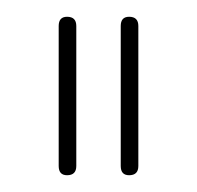

<svg xmlns="http://www.w3.org/2000/svg" viewBox="-20 -710 235 229"><path d="M60 -501Q50 -501 50 -512V-679Q50 -690 60 -690Q71 -690 71 -679V-512Q71 -501 60 -501ZM134 -501Q124 -501 124 -512V-679Q124 -690 134 -690Q145 -690 145 -679V-512Q145 -501 134 -501Z"/></svg>

Font: Zen Loop
Style: Regular
Weight: 400
Designer: Yoshimichi Ohira
Foundry: A-1 Corp ZenFonts
Version: Version 1.000; ttfautohint (v1.8.3)